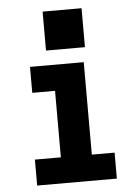

<svg xmlns="http://www.w3.org/2000/svg" viewBox="-54 -798 607 840"><g transform="rotate(-5 250.0 -378.0)"><path d="M75 0V-114H189V-406H89V-520H325V-114H425V0ZM165 -585V-756H336V-585Z"/></g></svg>

Font: Iosevka SS04 Heavy
Style: Regular
Weight: 900
Monospace: yes
Designer: Belleve Invis
Foundry: Belleve Invis
Version: Version 19.0.0; ttfautohint (v1.8.4)